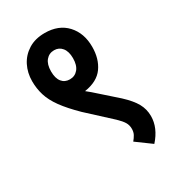

<svg xmlns="http://www.w3.org/2000/svg" viewBox="-176 -730 830 920"><g transform="rotate(-30 239.0 -270.5)"><path d="M48 -461Q48 -508 67.5 -546.5Q87 -585 124.5 -608.5Q162 -632 215 -632Q292 -632 336 -584.5Q380 -537 380 -461Q380 -395 348 -350Q316 -305 244 -294Q268 -275 292 -253L380 -175Q422 -136 440 -103.5Q458 -71 458 -33Q458 32 405 91L323 31Q334 18 341 5Q348 -8 348 -26Q348 -46 338.5 -62Q329 -78 306 -100L180 -216Q129 -266 100 -306Q71 -346 59.5 -383.5Q48 -421 48 -461ZM150 -457Q150 -419 166 -399Q182 -379 210 -379Q238 -379 255.5 -400Q273 -421 273 -460Q273 -497 256.5 -517.5Q240 -538 213 -538Q185 -538 167.5 -517Q150 -496 150 -457Z"/></g></svg>

Font: Noto Sans Condensed SemiBold
Style: Regular
Weight: 600
Width: 3
Designer: Monotype Design Team
Foundry: Monotype Imaging Inc.
Version: Version 2.013; ttfautohint (v1.8.4.7-5d5b)